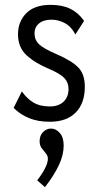

<svg xmlns="http://www.w3.org/2000/svg" viewBox="-20 -491 415 790"><path d="M185 10Q136 10 99.5 -5Q63 -20 36 -47L70 -115Q90 -86 117 -69.5Q144 -53 185 -53Q221 -53 241.5 -72.5Q262 -92 262 -125Q262 -152 244.5 -170Q227 -188 183 -207Q125 -231 89.5 -263.5Q54 -296 54 -350Q54 -402 88 -436.5Q122 -471 188 -471Q237 -471 270 -454.5Q303 -438 326 -405L290 -349Q274 -381 247.5 -395.5Q221 -410 192 -410Q159 -410 140.5 -394.5Q122 -379 122 -354Q122 -327 140.5 -309Q159 -291 213 -268Q275 -241 302 -213.5Q329 -186 329 -134Q329 -66 291.5 -28Q254 10 185 10ZM165 279 133 251Q152 227 164.5 203Q177 179 177 162Q177 150 168.5 140Q160 130 151.5 118.5Q143 107 143 90Q143 67 157 52.5Q171 38 190 38Q210 38 226 56Q242 74 242 108Q242 146 222.5 188Q203 230 165 279Z"/></svg>

Font: Inconsolata Condensed Medium
Style: Regular
Weight: 500
Width: 3
Monospace: yes
Designer: Raph Levien, Cyreal, Brenton Simpson
Foundry: Raph Levien, Cyreal, Google
Version: Version 3.100; ttfautohint (v1.8.4.7-5d5b)